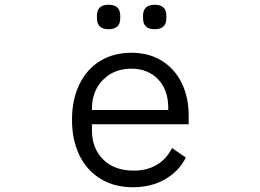

<svg xmlns="http://www.w3.org/2000/svg" viewBox="-20 -775 1096 808"><path d="M388 -698V-709Q388 -755 437 -755Q486 -755 486 -709V-698Q486 -652 437 -652Q388 -652 388 -698ZM582 -698V-709Q582 -755 631 -755Q680 -755 680 -709V-698Q680 -652 631 -652Q582 -652 582 -698ZM283 -271Q283 -356 314 -420Q345 -484 401.5 -518.5Q458 -553 533 -553Q606 -553 660.5 -519.5Q715 -486 744.5 -426Q774 -366 774 -289V-252H367V-226Q367 -151 414 -104Q461 -57 543 -57Q599 -57 640 -81.5Q681 -106 704 -152L762 -112Q734 -55 675.5 -21Q617 13 539 13Q462 13 404 -22Q346 -57 314.5 -121Q283 -185 283 -271ZM367 -318V-312H688V-322Q688 -397 645 -441.5Q602 -486 533 -486Q460 -486 413.5 -439Q367 -392 367 -318Z"/></svg>

Font: PlemolJP
Style: Regular
Weight: 400
Monospace: yes
Version: v2.0.4; ttfautohint (v1.8.4.7-5d5b-dirty) -l 6 -r 45 -G 200 